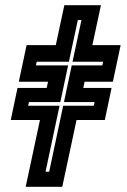

<svg xmlns="http://www.w3.org/2000/svg" viewBox="-20 -720 489 740"><path d="M79 0 134 -257.5H21.5L47.5 -381H160L165 -405H52.5L82.5 -546H195L228 -700H369L336 -546H445L415 -405H306L301 -381H410L384 -257.5H275L220 0ZM155.5 -58H169.5L223.5 -312.5H341.5L344.5 -326.5H226.5L256.5 -468H374.5L377.5 -482H259.5L294 -643H280L245.5 -482H121.5L118.5 -468H242.5L212.5 -326.5H91.5L88.5 -312.5H209.5Z"/></svg>

Font: Tourney Thin
Style: Italic
Weight: 100
Italic angle: -12°
Designer: Tyler Finck
Foundry: Etcetera Type Co
Version: Version 1.015